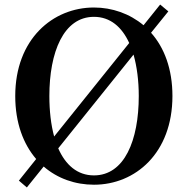

<svg xmlns="http://www.w3.org/2000/svg" viewBox="-20 -793 826 844"><path d="M567 -553C582 -500 590 -438 590 -371C590 -176 527 -22 393 -22C320 -22 268 -68 236 -141ZM218 -193C204 -245 197 -305 197 -371C197 -563 259 -719 393 -719C465 -719 516 -674 548 -604ZM720 -743 684 -773 611 -682C550 -733 473 -760 393 -760C212 -760 47 -621 47 -371C47 -252 83 -159 139 -94L63 1L98 31L172 -61C233 -8 311 19 393 19C575 19 738 -120 738 -371C738 -490 702 -584 644 -649Z"/></svg>

Font: Noto Serif CJK JP
Style: Bold
Weight: 700
Designer: Ryoko NISHIZUKA 西塚涼子 (kana & ideographs); Frank Grießhammer (Latin, Greek & Cyrillic); Wenlong ZHANG 张文龙 (bopomofo); San
Foundry: Adobe Systems Incorporated
Version: Version 1.000;PS 1;hotconv 16.6.53;makeotf.lib2.5.65590